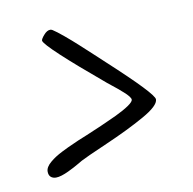

<svg xmlns="http://www.w3.org/2000/svg" viewBox="-48 -395 410 408"><g transform="rotate(-10 157.0 -191.0)"><path d="M63.5 -326.7Q63.5 -330.6 70.6 -338.6Q77.6 -346.7 84.5 -346.7Q86.9 -346.7 89.4 -345.2Q97.2 -340.3 112.1 -327.9Q127 -315.4 138.7 -304.7Q150.4 -293.9 168.2 -277.6Q186 -261.2 189.5 -257.8Q280.3 -174.3 280.3 -162.1Q280.3 -148.4 244.6 -128.4Q209 -108.4 160.2 -87.2Q111.3 -65.9 102.5 -61Q101.6 -60.5 95 -56.6Q88.4 -52.7 82.8 -49.8Q77.1 -46.9 69.6 -43.2Q62 -39.6 54.9 -37.4Q47.9 -35.2 42.5 -35.2Q35.6 -35.2 31.2 -39.1Q26.9 -43 26.9 -50.8Q26.9 -55.7 29.8 -60.5Q32.7 -65.4 38.6 -70.3Q44.4 -75.2 50.5 -79.1Q56.6 -83 65.2 -87.4Q73.7 -91.8 79.1 -94.2Q84.5 -96.7 92.3 -100.1Q100.1 -103.5 102.1 -104.5Q104.5 -105.5 121.6 -112.5Q138.7 -119.6 155 -126.7Q171.4 -133.8 189.5 -142.3Q207.5 -150.9 218.5 -158.4Q229.5 -166 229.5 -170.4Q229.5 -173.3 225.8 -178Q222.2 -182.6 215.8 -188.2Q209.5 -193.8 203.9 -198.5Q198.2 -203.1 191.7 -208.3Q185.1 -213.4 183.6 -214.8Q66.4 -313 63.5 -326.7Z"/></g></svg>

Font: Sintesa 2
Style: 2
Weight: 400
Version: Version 001.000